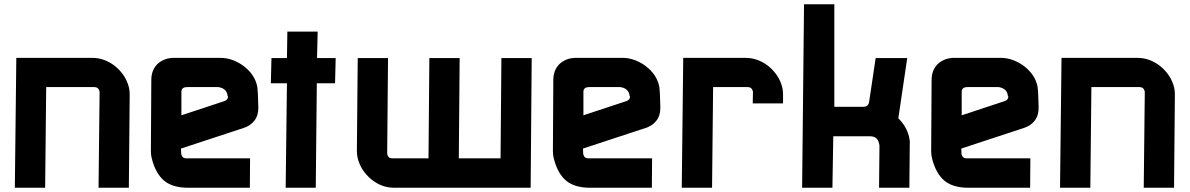

<svg xmlns="http://www.w3.org/2000/svg" viewBox="-20 -886 5614 906"><path d="M198 -475 193 0H50L57 -613H415Q473 -613 523 -574Q573 -533 588 -475Q592 -460 592 -440L588 0H445L450 -453L449 -457Q444 -475 426 -475Z M1160 -139 1159 0H868Q795 0 755 -33Q714 -67 696 -139Q692 -154 692 -173L694 -509Q694 -555 723 -584Q755 -613 801 -613H1020Q1076 -613 1129 -575Q1183 -534 1194 -477Q1195 -466 1196 -457Q1197 -448 1197 -440L1199 -381Q1200 -343 1181.5 -318Q1163 -293 1129 -282L834 -185L835 -160L836 -156Q841 -139 857 -139ZM1054 -431Q1054 -437 1053 -440Q1046 -470 1010 -475H863Q834 -475 836 -449V-342L1039 -409Q1057 -415 1056 -434Z M1476 -612H1564L1561 -493H1475L1470 0H1328L1334 -493H1258L1261 -612H1334L1336 -737H1479Z M1841 0Q1781 0 1733 -39Q1683 -80 1668 -139Q1664 -154 1664 -173L1668 -612H1811L1807 -160L1808 -156Q1813 -139 1829 -139H2002L2006 -612H2149L2145 -139H2342L2346 -612H2489L2484 0Z M3057 -139 3056 0H2765Q2692 0 2652 -33Q2611 -67 2593 -139Q2589 -154 2589 -173L2591 -509Q2591 -555 2620 -584Q2652 -613 2698 -613H2917Q2973 -613 3026 -575Q3080 -534 3091 -477Q3092 -466 3093 -457Q3094 -448 3094 -440L3096 -381Q3097 -343 3078.5 -318Q3060 -293 3026 -282L2731 -185L2732 -160L2733 -156Q2738 -139 2754 -139ZM2951 -431Q2951 -437 2950 -440Q2943 -470 2907 -475H2760Q2731 -475 2733 -449V-342L2936 -409Q2954 -415 2953 -434Z M3345 -475 3340 0H3197L3204 -613H3498Q3556 -613 3606 -574Q3656 -533 3671 -475Q3675 -460 3675 -440V-398H3532L3533 -453L3532 -457Q3527 -475 3509 -475Z M4128 0 4130 -200Q4130 -201 4128 -209Q4121 -243 4085 -243H3912L3908 0H3765L3774 -866H3917V-382H4054Q4077 -382 4081 -404L4112 -612H4261L4219 -328Q4257 -290 4269 -243Q4271 -233 4272.5 -225Q4274 -217 4273 -209L4271 0Z M4842 -139 4841 0H4550Q4477 0 4437 -33Q4396 -67 4378 -139Q4374 -154 4374 -173L4376 -509Q4376 -555 4405 -584Q4437 -613 4483 -613H4702Q4758 -613 4811 -575Q4865 -534 4876 -477Q4877 -466 4878 -457Q4879 -448 4879 -440L4881 -381Q4882 -343 4863.5 -318Q4845 -293 4811 -282L4516 -185L4517 -160L4518 -156Q4523 -139 4539 -139ZM4736 -431Q4736 -437 4735 -440Q4728 -470 4692 -475H4545Q4516 -475 4518 -449V-342L4721 -409Q4739 -415 4738 -434Z M5130 -475 5125 0H4982L4989 -613H5347Q5405 -613 5455 -574Q5505 -533 5520 -475Q5524 -460 5524 -440L5520 0H5377L5382 -453L5381 -457Q5376 -475 5358 -475Z"/></svg>

Font: Covid19
Style: Regular
Weight: 400
Designer: Peter Wiegel
Foundry: (c) CAT - Ing. Peter Wiegel.  for Rudolf Maass + Partner GmbH
Version: Version 001.000